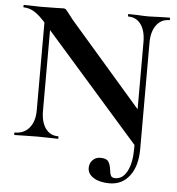

<svg xmlns="http://www.w3.org/2000/svg" viewBox="-56 -677 847 920"><g transform="rotate(5 367.5 -217.0)"><path d="M22 -613Q20 -613 20 -619Q20 -625 22 -625L64 -624Q77 -623 102 -623L178 -624Q192 -625 212 -625Q220 -625 224 -621Q228 -617 238 -604Q255 -581 262 -573L629 -150L637 15L626 18L133 -543Q98 -583 73 -598Q48 -613 22 -613ZM399 126Q399 104 413.5 88.5Q428 73 451 73Q480 73 489.5 87Q499 101 502 126Q504 145 509 154.5Q514 164 530 164Q566 164 587 123.5Q608 83 608 16L637 15Q637 96 601 143.5Q565 191 504 191Q457 191 428 173Q399 155 399 126ZM32 -12Q76 -12 101.5 -43Q127 -74 127 -127V-602L157 -600V-127Q157 -74 179 -43Q201 -12 240 -12Q242 -12 242 -6Q242 0 240 0Q212 0 197 -1L143 -2L81 -1Q64 0 32 0Q29 0 29 -6Q29 -12 32 -12ZM525 -613Q523 -613 523 -619Q523 -625 525 -625L568 -624Q600 -622 622 -622Q642 -622 678 -624L723 -625Q725 -625 725 -619Q725 -613 723 -613Q683 -613 660 -581.5Q637 -550 637 -497V15L608 16V-497Q608 -551 586 -582Q564 -613 525 -613Z"/></g></svg>

Font: Cormorant Infant
Style: Bold
Weight: 700
Designer: Christian Thalmann (Catharsis Fonts)
Foundry: Catharsis Fonts
Version: Version 4.000